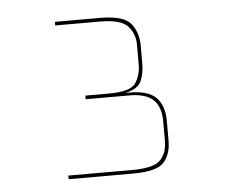

<svg xmlns="http://www.w3.org/2000/svg" viewBox="-38 -698 559 474"><g transform="rotate(-5 242.0 -461.0)"><path d="M173 -459V-468H232Q286 -468 298.5 -488Q311 -508 311 -533V-582Q311 -609 294 -628Q277 -647 225 -647H114V-656H225Q285 -656 302.5 -633.5Q320 -611 320 -579V-533Q320 -513 312.5 -493Q305 -473 272 -466H283Q329 -466 348.5 -446Q368 -426 368 -388V-339Q368 -306 350.5 -286Q333 -266 273 -266H114V-275H273Q326 -275 342.5 -292.5Q359 -310 359 -339V-388Q359 -424 340.5 -441.5Q322 -459 282 -459Z"/></g></svg>

Font: Bungee Hairline
Style: Regular
Weight: 400
Designer: David Jonathan Ross
Foundry: David Jonathan Ross
Version: Version 1.000;PS 1.0;hotconv 1.0.72;makeotf.lib2.5.5900